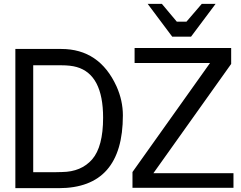

<svg xmlns="http://www.w3.org/2000/svg" viewBox="-20 -980 1253 1000"><path d="M901 -867 823 -960H749L877 -789H975L1103 -960H1031L951 -867ZM681 -730V-652H1074L670 -84V-2H1196V-78H779L1184 -647V-730ZM587 -530Q498 -725 299 -725H60V0H286Q620 0 620 -379Q620 -456 587 -530ZM153 -83V-640H299Q347 -640 379 -631Q517 -592 517 -367Q517 -216 460 -150Q403 -85 303 -84Q288 -83 211 -83Z"/></svg>

Font: Sawarabi Gothic
Style: Regular
Weight: 400
Designer: mshio (mshio@users.sourceforge.jp)
Version: Version 20141215